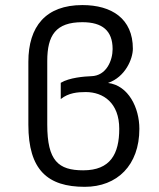

<svg xmlns="http://www.w3.org/2000/svg" viewBox="-20 -720 623 750"><path d="M311 9.8C438 9.8 524.4 -74.7 524.4 -216.8C524.4 -298.8 481.9 -386.2 401.9 -396C469.2 -418.9 499 -489.7 499 -529.8C499 -647 416.5 -700.2 301.8 -700.2C158.7 -700.2 90.8 -616.7 90.8 -478.5V-232.9C90.8 -55.7 166.5 9.8 311 9.8ZM305.2 -54.7C208 -54.7 164.6 -91.8 164.6 -233.4V-481.9C164.6 -582 197.8 -633.3 301.8 -633.3C379.9 -633.3 419.9 -600.1 419.9 -528.3C419.9 -484.4 396 -423.8 336.4 -422.4C310.1 -421.4 251 -417 217.3 -396.5V-333C247.6 -357.4 283.2 -360.4 314.9 -360.4C383.8 -360.4 445.8 -317.9 445.8 -216.8C445.8 -118.7 411.1 -54.7 305.2 -54.7Z"/></svg>

Font: HK Grotesk
Style: Regular
Weight: 400
Designer: Alfredo Marco Pradil and Stefan Peev
Foundry: Hanken Design Co.
Version: Version 1.045;PS 001.045;hotconv 1.0.88;makeotf.lib2.5.64775